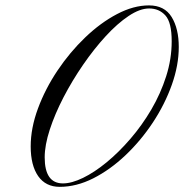

<svg xmlns="http://www.w3.org/2000/svg" viewBox="-20 -708 700 730"><path d="M207 2.4Q153.8 2.4 125.2 -38.3Q96.7 -79.1 96.7 -151.4Q96.7 -220.7 124.3 -295.4Q151.9 -370.1 198.7 -439.9Q245.6 -509.8 304 -565.7Q362.3 -621.6 425 -654.5Q487.8 -687.5 546.4 -687.5Q605.5 -687.5 632.6 -643.3Q659.7 -599.1 659.7 -529.3Q659.7 -460 633.3 -385.7Q606.9 -311.5 561.3 -242.4Q515.6 -173.3 457.3 -117.9Q398.9 -62.5 334.7 -30Q270.5 2.4 207 2.4ZM219.2 -10.7Q252.4 -10.7 295.7 -31.7Q338.9 -52.7 385.3 -90.8Q431.6 -128.9 475.8 -180.2Q520 -231.4 555.4 -291.7Q590.8 -352.1 611.8 -418Q632.8 -483.9 632.8 -551.3Q632.8 -622.6 608.9 -649.2Q585 -675.8 546.9 -675.8Q511.7 -675.8 469 -647.2Q426.3 -618.7 381.8 -570.3Q337.4 -522 295.9 -461.7Q254.4 -401.4 221.4 -337.9Q188.5 -274.4 169.2 -215.1Q149.9 -155.8 149.9 -109.9Q149.9 -10.7 219.2 -10.7Z"/></svg>

Font: Pinyon Script
Style: Regular
Weight: 400
Designer: Nicole Fally, Eben Sorkin
Foundry: Sorkin Type Co.
Version: Version 1.008; ttfautohint (v1.8.4.7-5d5b)